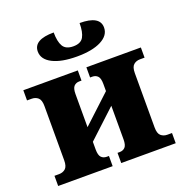

<svg xmlns="http://www.w3.org/2000/svg" viewBox="-136 -889 968 1010"><g transform="rotate(-20 348.0 -383.5)"><path d="M19 0V-57H45Q66 -57 80.5 -69.5Q95 -82 95 -116V-420Q95 -454 80.5 -466.5Q66 -479 45 -479H19V-536H324V-479H312Q293 -479 281.5 -467Q270 -455 270 -423V-238L426 -383V-423Q426 -455 414.5 -467Q403 -479 384 -479H372V-536H677V-479H651Q630 -479 615.5 -466.5Q601 -454 601 -420V-116Q601 -82 615.5 -69.5Q630 -57 651 -57H677V0H372V-57H384Q403 -57 414.5 -69Q426 -81 426 -113V-301L270 -156V-113Q270 -81 281.5 -69Q293 -57 312 -57H324V0ZM346 -606Q259 -606 209.5 -631.5Q160 -657 160 -701Q160 -767 273 -767Q273 -716 288.5 -689.5Q304 -663 346 -663Q388 -663 403 -689.5Q418 -716 418 -767Q531 -767 531 -701Q531 -657 481.5 -631.5Q432 -606 346 -606Z"/></g></svg>

Font: Noto Serif ExtraBold
Style: Regular
Weight: 800
Designer: Monotype Design Team
Foundry: Monotype Imaging Inc.
Version: Version 2.014